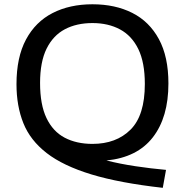

<svg xmlns="http://www.w3.org/2000/svg" viewBox="-20 -770 886 920"><path d="M760 130Q554 107 418.2 65.8Q282.5 24.5 203.8 -36.5Q125 -97.5 92 -179.8Q59 -262 59 -366.5Q59 -495.5 104.5 -580.5Q150 -665.5 232 -707.5Q314 -749.5 423 -749.5Q532 -749.5 613.8 -708.2Q695.5 -667 741.2 -582.8Q787 -498.5 787 -370Q787 -208 712.2 -111.8Q637.5 -15.5 490 -1Q556 15.5 629.5 26.5Q703 37.5 775.5 44ZM423 -80.5Q537 -80.5 605.5 -148.8Q674 -217 674 -367.5Q674 -470.5 642.8 -534.8Q611.5 -599 555 -629.2Q498.5 -659.5 423 -659.5Q347 -659.5 290.8 -629.8Q234.5 -600 203.2 -536.8Q172 -473.5 172 -372.5Q172 -268.5 202.8 -204.2Q233.5 -140 290 -110.2Q346.5 -80.5 423 -80.5Z"/></svg>

Font: Encode Sans Expanded Medium
Style: Regular
Weight: 500
Width: 7
Designer: Multiple Designers
Foundry: Impallari Type
Version: Version 3.000; ttfautohint (v1.8.3) -l 8 -r 50 -G 200 -x 14 